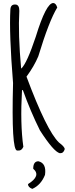

<svg xmlns="http://www.w3.org/2000/svg" viewBox="-20 -971 490 1256"><path d="M329.1 -951.2Q345.7 -950.2 354.5 -921.9Q300.8 -834 230.5 -602.5Q203.1 -537.1 153.3 -469.7Q285.2 -116.2 365.2 -39.1Q404.3 -9.8 403.3 4.9Q395.5 32.2 373 31.2H371.1Q331.1 21.5 241.2 -118.2Q178.7 -244.1 129.9 -380.9L124 -381.8Q111.3 -161.1 132.8 -10.7Q121.1 15.6 100.6 13.7H91.8Q53.7 11.7 65.4 -427.7Q39.1 -752.9 47.9 -909.2Q49.8 -943.4 81.1 -941.4Q106.4 -940.4 106.4 -900.4Q97.7 -749 118.2 -523.4H120.1Q156.2 -557.6 213.9 -730.5Q282.2 -953.1 329.1 -951.2ZM231.4 84Q285.2 96.7 274.4 172.9Q248 239.3 191.4 264.6Q163.1 253.9 163.1 233.4Q251 178.7 197.3 132.8Q197.3 84 231.4 84Z"/></svg>

Font: Sue Ellen Francisco 
Style: Regular
Weight: 400
Designer: Kimberly Geswein
Foundry: Kimberly Geswein
Version: Version 1.002 2007